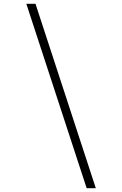

<svg xmlns="http://www.w3.org/2000/svg" viewBox="-20 -843 640 1006"><path d="M434 143 118 -823H166L482 143Z"/></svg>

Font: Iosevka Curly Slab XLtEx
Style: Italic
Weight: 200
Width: 7
Italic angle: -9°
Monospace: yes
Designer: Belleve Invis
Foundry: Belleve Invis
Version: Version 11.1.0; ttfautohint (v1.8.3)